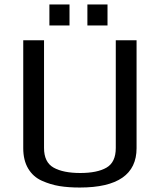

<svg xmlns="http://www.w3.org/2000/svg" viewBox="-20 -829 716 859"><path d="M591 -649V-166Q591 10 337 10Q286 10 246 3.5Q206 -3 167 -20.5Q128 -38 106 -75Q84 -112 84 -166V-649H177V-167Q177 -103 220 -79Q263 -55 339 -55Q415 -55 456.5 -79Q498 -103 498 -167V-649ZM291 -715H201V-809H291ZM461 -715H371V-809H461Z"/></svg>

Font: Play
Style: Regular
Weight: 400
Designer: Jonas Hecksher
Foundry: Jonas Hecksher, Playtypeª, e-types AS
Version: Version 1.002